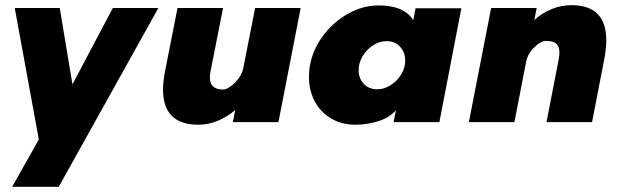

<svg xmlns="http://www.w3.org/2000/svg" viewBox="-20 -472 2421 742"><path d="M130 67 37 -441H211L260 -146L416 -441H592L207 250H27Z M610 -126Q610 -156 618 -198L666 -441H842L794 -198Q791 -185 791 -173Q791 -126 842 -126Q854 -126 871 -138Q888 -150 902 -169Q916 -188 920 -208L966 -441H1142L1056 0H880L889 -47Q861 -22 823.5 -6Q786 10 747 10Q610 10 610 -126Z M1174 -175Q1174 -200 1178 -220Q1189 -281 1228.5 -334Q1268 -387 1325 -419Q1382 -451 1443 -451Q1542 -451 1577 -394L1586 -440H1763L1678 0H1501L1510 -46Q1485 -17 1441.5 -3.5Q1398 10 1353 10Q1300 10 1259 -14.5Q1218 -39 1196 -81Q1174 -123 1174 -175ZM1438 -127Q1465 -127 1490 -143Q1515 -159 1530.5 -184.5Q1546 -210 1546 -238Q1546 -270 1526 -291.5Q1506 -313 1474 -313Q1447 -313 1422 -297Q1397 -281 1381.5 -255Q1366 -229 1366 -201Q1366 -169 1386 -148Q1406 -127 1438 -127Z M1878 -441H2054L2045 -395Q2074 -421 2111 -436.5Q2148 -452 2189 -452Q2323 -452 2323 -316Q2323 -284 2315 -242L2268 0H2092L2139 -242Q2142 -257 2142 -269Q2142 -293 2129.5 -303.5Q2117 -314 2091 -314Q2070 -314 2044.5 -289Q2019 -264 2013 -232L1968 0H1792Z"/></svg>

Font: Teachers ExtraBold
Style: Italic
Weight: 800
Designer: Alfredo Marco Pradil & Chank Diesel
Version: Version 0.009